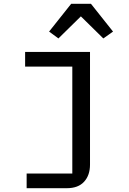

<svg xmlns="http://www.w3.org/2000/svg" viewBox="-20 -789 680 1009"><path d="M120 123H360V-439H112V-516H453V76Q453 132 422 166Q391 200 331 200H120ZM458 -769 574 -623 523 -587 405 -703 287 -587 238 -623 354 -769Z"/></svg>

Font: Writer
Style: Regular
Weight: 400
Monospace: yes
Designer: Mike Abbink, Paul van der Laan, Pieter van Rosmalen
Foundry: Bold Monday
Version: Version 2.001 2020